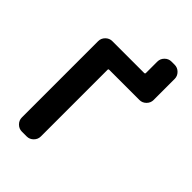

<svg xmlns="http://www.w3.org/2000/svg" viewBox="-258 -1017 1102 1102"><g transform="rotate(45 293.0 -466.0)"><path d="M543 -683.6Q543 -660.2 525.9 -643.1Q508.8 -626 485.4 -626H240.2Q233.4 -626 233.4 -619.1V-78.1Q233.4 -54.7 216.3 -37.6Q199.2 -20.5 175.8 -20.5H136.7Q113.3 -20.5 96.2 -37.6Q79.1 -54.7 79.1 -78.1V-697.3Q79.1 -720.7 96.2 -737.8Q113.3 -754.9 136.7 -754.9H394.5Q402.3 -754.9 402.3 -761.7V-854.5Q402.3 -877.9 419.4 -895Q436.5 -912.1 460 -912.1H485.4Q508.8 -912.1 525.9 -895Q543 -877.9 543 -854.5Z"/></g></svg>

Font: Gen Jyuu Gothic P Bold
Style: Bold
Weight: 700
Designer: [Source Han Sans]
Ryoko NISHIZUKA  (kana & ideographs); Paul D. Hunt (Latin, Greek & Cyrillic); Wenlong ZHANG  (bopomofo
Version: Version 1.002.20150607